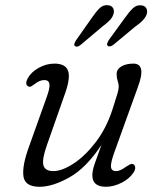

<svg xmlns="http://www.w3.org/2000/svg" viewBox="-20 -706 614 735"><path d="M491 -77Q497 -73.5 497.5 -64.8Q498 -56 491.5 -46Q475.5 -21.5 445 -6.2Q414.5 9 385.5 9Q333.5 9 333.5 -35Q333.5 -52.5 342 -77.8Q350.5 -103 368.5 -151.5Q310 -63 245.8 -27Q181.5 9 131.5 9Q75.5 9 69.8 -30.8Q64 -70.5 91 -144.5L159 -335Q171.5 -369 169.2 -384.2Q167 -399.5 150 -399.5Q141.5 -399.5 132.8 -396.2Q124 -393 112.5 -384Q105 -378.5 99.2 -375.2Q93.5 -372 87 -376Q74.5 -384 86 -406Q99.5 -430.5 128.5 -446.5Q157.5 -462.5 188.5 -462.5Q230 -462.5 240.2 -435.8Q250.5 -409 229.5 -349.5L160 -151.5Q140 -95.5 146.2 -73.2Q152.5 -51 184 -51Q217.5 -51 261.5 -79.8Q305.5 -108.5 346.2 -161.5Q387 -214.5 410.5 -287Q425.5 -333 430 -349Q434.5 -365 434.5 -375Q434.5 -384 430.5 -396.2Q426.5 -408.5 426.5 -422.5Q426.5 -441 444.8 -451.8Q463 -462.5 491 -462.5Q515.5 -462.5 520.2 -440.2Q525 -418 506.5 -369L418.5 -125Q403 -82.5 404.8 -66.8Q406.5 -51 424.5 -51Q440 -51 463 -68Q471.5 -73.5 478 -76.8Q484.5 -80 491 -77ZM331 -637Q347 -660.5 360.8 -674.2Q374.5 -688 393.5 -686Q407 -685 413 -674.8Q419 -664.5 413.5 -649.5Q409 -637 398 -626.2Q387 -615.5 372 -604.5L288.5 -534Q274.5 -523 266.5 -530Q263 -533.5 265 -539.5Q267 -545.5 271.5 -552.5ZM458.5 -638Q474.5 -661 488.8 -674.5Q503 -688 521.5 -685.5Q535 -684 540.5 -673.5Q546 -663 540.5 -648.5Q535 -636 523.8 -625.2Q512.5 -614.5 497.5 -604L414 -534.5Q399.5 -524 392 -531Q388.5 -535 390.8 -541Q393 -547 397 -553.5Z"/></svg>

Font: Fraunces 9pt S100 Light
Style: Italic
Weight: 300
Italic angle: -16°
Version: Version 1.000; ttfautohint (v1.8.3)